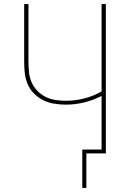

<svg xmlns="http://www.w3.org/2000/svg" viewBox="-20 -755 640 945"><path d="M385 170V-19H480V-283Q440 -262 395 -251Q350 -240 304 -240Q276 -240 247.5 -244.5Q219 -249 193.5 -261.5Q168 -274 147.5 -294.5Q127 -315 116 -341Q105 -367 102 -395.5Q99 -424 99 -453V-735H120V-453Q120 -427 122.5 -401Q125 -375 135 -351.5Q145 -328 163 -309Q181 -290 204 -278.5Q227 -267 252.5 -263Q278 -259 304 -259Q350 -259 395 -270.5Q440 -282 480 -305V-735H501V0H405V170Z"/></svg>

Font: Iosevka Thin Extended
Style: Regular
Weight: 100
Width: 7
Monospace: yes
Designer: Belleve Invis
Foundry: Belleve Invis
Version: Version 32.5.0; ttfautohint (v1.8.4)